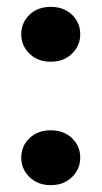

<svg xmlns="http://www.w3.org/2000/svg" viewBox="-20 -535 298 560"><path d="M128 5Q90 5 66 -18.5Q42 -42 42 -75Q42 -109 66 -132Q90 -155 128 -155Q166 -155 190 -132Q214 -109 214 -75Q214 -42 190 -18.5Q166 5 128 5ZM128 -355Q90 -355 66 -378.5Q42 -402 42 -435Q42 -469 66 -492Q90 -515 128 -515Q166 -515 190 -492Q214 -469 214 -435Q214 -402 190 -378.5Q166 -355 128 -355Z"/></svg>

Font: DM Sans 17pt ExtraBold
Style: Regular
Weight: 800
Version: Version 4.004;gftools[0.9.30]